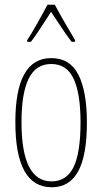

<svg xmlns="http://www.w3.org/2000/svg" viewBox="-20 -783 433 813"><path d="M199 10Q45 10 45 -266Q45 -537 197 -537Q276 -537 312 -466.5Q348 -396 348 -264Q348 -125 311 -57.5Q274 10 199 10ZM198 -15Q262 -15 291.5 -75.5Q321 -136 321 -265Q321 -386 292 -449Q263 -512 197 -512Q132 -512 101.5 -450Q71 -388 71 -266Q71 -15 198 -15ZM298 -613V-606H283Q264 -630 220 -697Q196 -733 196 -733L179 -706Q132 -633 111 -606H95V-613Q110 -635 135.5 -680Q161 -725 181 -763H212Q234 -722 258.5 -680Q283 -638 298 -613Z"/></svg>

Font: Noto Sans Display Thin Cond
Style: Regular
Weight: 250
Width: 3
Designer: Monotype Design team
Foundry: Monotype Imaging Inc.
Version: Version 1.000